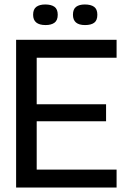

<svg xmlns="http://www.w3.org/2000/svg" viewBox="-20 -838 567 858"><path d="M52 0V-660H501V-580H144V-372H454V-296H144V-80H501V0ZM360 -726Q306 -726 306 -772Q306 -797 320 -807.5Q334 -818 359 -818Q386 -818 400.5 -807.5Q415 -797 415 -772Q415 -747 401 -736.5Q387 -726 360 -726ZM184 -726Q128 -726 128 -772Q128 -797 142.5 -807.5Q157 -818 182 -818Q209 -818 223.5 -807.5Q238 -797 238 -772Q238 -747 223.5 -736.5Q209 -726 184 -726Z"/></svg>

Font: Bricolage Grotesque 48pt
Style: Regular
Weight: 400
Designer: Mathieu Triay
Foundry: Atelier Triay
Version: Version 1.000; ttfautohint (v1.8.4.7-5d5b);gftools[0.9.32]